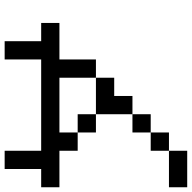

<svg xmlns="http://www.w3.org/2000/svg" viewBox="-20 -635 809 809"><g transform="rotate(-90 384.5 -230.5)"><path d="M0 153.8V76.9H153.8V0H230.8V-76.9H307.7V-230.8H230.8V-307.7H153.8V-384.6H0V-461.5H76.9V-615.4H153.8V-461.5H538.5V-615.4H615.4V-461.5H692.3V-384.6H538.5V-230.8H461.5V-384.6H230.8V-307.7H307.7V-230.8H461.5V-153.8H384.6V-76.9H307.7V0H230.8V76.9H153.8V153.8Z"/></g></svg>

Font: Mintsoda - Lime Green 13x16
Style: Regular
Weight: 400
Designer: Mintsoda-15
Version: Version 1.0